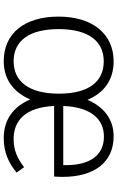

<svg xmlns="http://www.w3.org/2000/svg" viewBox="180 -797 629 1029"><g transform="rotate(90 494.5 -282.5)"><path d="M928 -303C928 -470 853 -577 710 -577C618 -577 552 -523 515 -437C478 -525 409 -577 309 -577C161 -577 69 -463 69 -282C69 -100 158 12 308 12C407 12 475 -42 513 -130C551 -41 620 12 720 12C796 12 853 -14 905 -57L876 -97C827 -60 785 -41 724 -41C626 -41 555 -105 548 -258H926C927 -269 928 -286 928 -303ZM865 -307H548C554 -460 622 -525 712 -525C815 -525 865 -446 865 -323ZM308 -41C200 -41 136 -123 136 -282C136 -444 202 -524 309 -524C418 -524 482 -443 482 -284C482 -122 416 -41 308 -41Z"/></g></svg>

Font: Glow Sans SC Normal
Style: Regular
Weight: 400
Designer: Ryoko NISHIZUKA (kana, bopomofo & ideographs); Paul D. Hunt (Latin, Greek & Cyrillic); Sandoll Communications, Soo-young
Version: Version 0.93